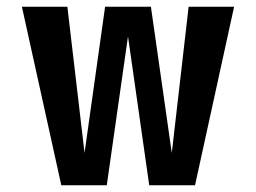

<svg xmlns="http://www.w3.org/2000/svg" viewBox="-20 -550 760 570"><path d="M162 0H297L360 -442L423 0H559L675 -530H540L490 -96L428 -530H292L231 -96L180 -530H45Z"/></svg>

Font: Iosevka Sparkle Extrabold
Style: Regular
Weight: 800
Designer: Belleve Invis
Foundry: Belleve Invis
Version: Version 4.5.0; ttfautohint (v1.8.3)